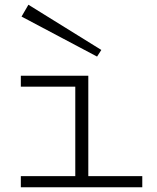

<svg xmlns="http://www.w3.org/2000/svg" viewBox="-20 -791 662 811"><path d="M581 -47V0H68V-47H298V-425H68V-471H353V-47ZM100 -771 71 -721 390 -552 408 -580Z"/></svg>

Font: BioRhyme Expanded Light
Style: Regular
Weight: 300
Width: 7
Designer: Aoife Mooney
Foundry: Aoife Mooney Type
Version: Version 1.000